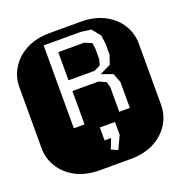

<svg xmlns="http://www.w3.org/2000/svg" viewBox="-124 -774 827 879"><g transform="rotate(-20 289.0 -334.5)"><path d="M213.9 0Q147.9 0 99.6 -25.1Q51.3 -50.3 24.7 -92.8Q-2 -135.3 -2 -186V-482.9Q-2 -534.2 24.7 -576.4Q51.3 -618.7 99.6 -643.8Q147.9 -668.9 213.9 -668.9H364.3Q430.2 -668.9 478.8 -643.8Q527.3 -618.7 553.7 -576.4Q580.1 -534.2 580.1 -482.9V-186Q580.1 -135.3 553.7 -92.8Q527.3 -50.3 478.8 -25.1Q430.2 0 364.3 0ZM168 -221.2H220.2V-383.8H347.2L381.8 -368.2L389.2 -341.8V-221.2H440.9V-347.2L423.8 -392.1L368.2 -412.1L421.9 -438L437 -481.9V-536.1L431.2 -577.1L398.9 -618.2L350.1 -625H168ZM220.2 -436V-573.2H347.2L381.8 -558.1L385.3 -529.8V-478L377.9 -451.2L347.2 -436ZM325.2 -58.1 355 -121.1V-184.1H281.2V-121.1H313L293.9 -71.8Z"/></g></svg>

Font: Monofett
Style: Regular
Weight: 400
Designer: Vernon Adams
Foundry: Vernon Adams
Version: Version 1.100; ttfautohint (v1.8.4.7-5d5b);gftools[0.9.28]